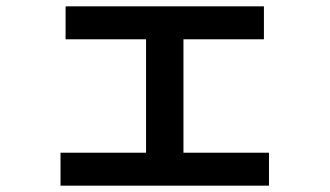

<svg xmlns="http://www.w3.org/2000/svg" viewBox="-20 -583 1040 606"><path d="M171 3V-101H441V-459H187V-563H813V-459H559V-101H829V3Z"/></svg>

Font: M PLUS 2 SemiBold
Style: Regular
Weight: 600
Designer: Coji Morishita
Foundry: UNDERFOREST DESIGN
Version: Version 1.001